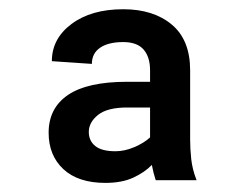

<svg xmlns="http://www.w3.org/2000/svg" viewBox="-20 -742 540 424"><path d="M315.3 -377.8Q299.7 -361.5 274.5 -349.8Q249.3 -338.1 212.7 -338.1Q152.7 -338.1 120 -368.4Q87.4 -398.8 87.4 -448.9Q87.4 -503.2 130.1 -532.3Q172.9 -561.4 260.7 -561.4H311.4V-586.6Q311.4 -616.1 297.1 -632.6Q282.7 -649.1 252.1 -649.1Q219.5 -649.1 201.2 -636.7Q182.9 -624.3 182.9 -600.9L94.5 -606.9Q94.5 -656.6 138 -689.1Q181.5 -721.6 252.1 -721.6Q318.9 -721.6 359.4 -687.7Q399.9 -653.8 399.9 -586.6V-433.2Q399.9 -413.4 402.3 -390.6Q404.8 -367.9 414.1 -344.1H323.9Q318.5 -360.4 315.3 -377.8ZM311.4 -504.6H260.7Q217 -504.6 196.6 -488.3Q176.1 -471.9 176.1 -450.6Q176.1 -431.1 190.3 -419.6Q204.5 -408 235.1 -408Q255.3 -408 276.6 -417.1Q297.9 -426.1 311.4 -438.6Z"/></svg>

Font: Inter UI Extra Bold
Style: Regular
Weight: 800
Designer: Rasmus Andersson
Foundry: rsms
Version: 3.2;8d6f07862